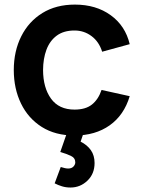

<svg xmlns="http://www.w3.org/2000/svg" viewBox="-20 -575 616 836"><path d="M287.2 241.5Q266.9 241.5 249.8 236.2Q232.8 231 218 223.3L244.5 152.2Q264.9 158.8 276.7 158.8Q291.7 158.8 299.8 150.2Q307.8 141.5 307.8 131.8Q307.8 112.6 288.3 103.5Q268.8 94.4 242.5 86.8L278 -15.3L350.8 -16.2L331 41.8Q359.8 56.1 375.8 79.1Q391.8 102.2 391.8 134.7Q391.8 181.9 360.6 211.7Q329.4 241.5 287.2 241.5ZM304.5 15Q221.1 15 162 -22.2Q102.9 -59.5 71.6 -124Q40.2 -188.4 40 -270Q40.2 -352.8 72.7 -417.2Q105.1 -481.6 164.6 -518.3Q224.1 -555 306.2 -555Q398.2 -555 462 -508.8Q525.8 -462.7 544.8 -382.7L424.8 -349.8Q411.1 -393.5 378.5 -417.8Q345.9 -442.2 304.5 -442.2Q257.3 -442.2 227 -419.8Q196.7 -397.3 182.2 -358.4Q167.7 -319.5 167.5 -270Q167.8 -192.9 202.2 -145.4Q236.7 -97.8 304.5 -97.8Q352.8 -97.8 380.4 -119.9Q408.1 -142 422.2 -183.3L544.8 -156.2Q520.1 -73.7 457.6 -29.3Q395.1 15 304.5 15Z"/></svg>

Font: Manrope ExtraLight
Style: Regular
Weight: 200
Designer: Mikhail Sharanda
Foundry: Mikhail Sharanda
Version: Version 4.505